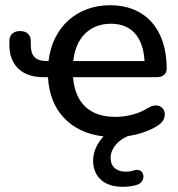

<svg xmlns="http://www.w3.org/2000/svg" viewBox="-20 -517 683 736"><path d="M448 199C467 199 488 198 509 190C541 178 536 124 494 136C483 140 472 141 461 141C429 141 404 124 404 88C404 50 436 19 468 6V5C510 -1 554 -15 587 -37C637 -70 605 -137 549 -104C508 -78 461 -69 422 -69C325 -69 268 -121 260 -221H579C605 -221 619 -233 619 -255C619 -405 537 -497 402 -497C274 -497 181 -412 166 -283H162C115 -283 98 -302 98 -346V-360C98 -383 83 -398 57 -398C30 -398 16 -382 16 -360V-344C16 -279 52 -221 148 -221H164C170 -94 249 -9 377 6C352 32 337 65 337 99C337 160 379 199 448 199ZM405 -426C485 -426 529 -374 534 -283H261C269 -367 320 -426 405 -426Z"/></svg>

Font: Nunito SemiBold
Style: Regular
Weight: 600
Designer: Vernon Adams
Foundry: Vernon Adams
Version: Version 3.602